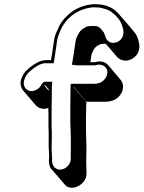

<svg xmlns="http://www.w3.org/2000/svg" viewBox="-20 -776 690 923"><path d="M489 -565 543 -502C554 -489 580 -478 606 -489C637 -501 659 -534 647 -575C643 -595 635 -612 623 -625C599 -654 574 -683 549 -711C533 -729 514 -741 495 -747C476 -753 463 -755 456 -755C436 -755 430 -758 407 -753C367 -746 333 -729 307 -704C283 -683 267 -660 258 -635C249 -617 242 -600 240 -584L231 -522L225 -487H207C179 -489 146 -473 108 -438C99 -430 91 -418 84 -401C74 -377 80 -354 92 -340L152 -270C163 -257 187 -247 212 -257C212 -246 213 -236 213 -228V-167L214 -140V-93C212 -63 219 -34 215 -5C215 16 220 32 232 42L292 112C324 149 397 110 396 59C396 44 395 34 395 30C393 5 397 -60 395 -91L394 -117C394 -161 392 -197 394 -248L395 -286L334 -357L335 -358L395 -287H486C518 -287 543 -298 559 -321C577 -346 574 -376 560 -392L500 -463C488 -477 465 -486 437 -477H414L420 -514C428 -534 434 -549 452 -558C456 -560 459 -562 461 -563C476 -567 476 -565 489 -565ZM214 -340 193 -365 196 -368 214 -347ZM335 -522 326 -465 339 -463C345 -462 351 -462 356 -462H437C483 -477 513 -437 486 -399C474 -382 457 -373 428 -373H320L319 -356C318 -297 318 -238 318 -185L319 -159C322 -107 320 -49 320 -10C320 14 296 36 275 39C246 43 230 21 230 -6C231 -11 231 -16 230 -22C226 -67 230 -93 229 -143L228 -169V-230C228 -248 228 -273 229 -306V-344C229 -353 229 -361 230 -369L231 -383H192L181 -373C175 -360 168 -351 154 -344C128 -330 105 -342 97 -361C87 -383 105 -416 118 -428C156 -462 182 -474 204 -472H238L246 -522L255 -584C257 -598 264 -614 271 -631C295 -685 343 -726 407 -738C430 -743 434 -740 454 -740C457 -740 470 -738 489 -732C506 -727 521 -716 537 -700L550 -685C560 -673 566 -658 571 -640C580 -607 565 -582 541 -573C513 -562 492 -581 487 -598C483 -610 482 -614 479 -620C469 -632 459 -651 437 -651C418 -651 413 -652 396 -648C393 -646 391 -645 386 -642C363 -630 355 -612 345 -587Z"/></svg>

Font: AppleStorm
Style: ShdXbdIta
Weight: 800
Foundry: Cannot Into Space Fonts
Version: Version 1.01